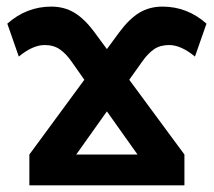

<svg xmlns="http://www.w3.org/2000/svg" viewBox="-20 -558 644 578"><path d="M301.8 -410.2 338.4 -460Q368.7 -501 399.2 -519.5Q429.7 -538.1 469.2 -538.1Q543.9 -538.1 601.6 -486.8L566.9 -387.7Q524.9 -422.4 489.3 -422.4Q461.9 -422.4 443.6 -409.7Q425.3 -397 408.7 -373.5L369.1 -317.9L535.2 -92.8V0H68.4V-92.8L233.9 -317.9L194.8 -373.5Q179.2 -396 160.4 -409.2Q141.6 -422.4 114.3 -422.4Q78.6 -422.4 36.6 -387.7L2 -486.8Q60.1 -538.1 134.3 -538.1Q173.8 -538.1 204.3 -519.5Q234.9 -501 265.1 -460ZM301.8 -222.7 209.5 -92.8H394Z"/></svg>

Font: Arimo
Style: Bold
Weight: 700
Designer: Steve Matteson
Foundry: Monotype Imaging Inc.
Version: Version 1.33